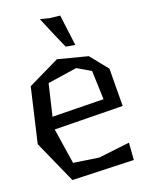

<svg xmlns="http://www.w3.org/2000/svg" viewBox="-82 -763 669 846"><g transform="rotate(-10 252.5 -339.5)"><path d="M50 0ZM136 -268 370 -305 342 -436 275 -461 144 -417 135 -264ZM339 -503 419 -433 448 -261 135 -211 189 -52 307 -55 447 -97 455 -18 173 22 50 -160 64 -417 198 -514ZM246 -562 204 -625 155 -701 199 -698 246 -701 289 -562Z"/></g></svg>

Font: Underdog
Style: Regular
Weight: 400
Designer: Sergey Steblina
Foundry: Sergey Steblina, Jovanny Lemonad
Version: Version 1.001; ttfautohint (v0.9)